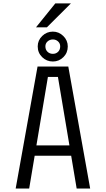

<svg xmlns="http://www.w3.org/2000/svg" viewBox="-20 -1082 610 1102"><path d="M186.5 -925 297.5 -1062.5H387L249 -925ZM283.5 -729Q247.5 -729 222 -754Q196.5 -779 196.5 -815.5Q196.5 -850.5 222.2 -875.5Q248 -900.5 283.5 -900.5Q318 -900.5 343.5 -875.2Q369 -850 369 -815.5Q369 -779 343.8 -754Q318.5 -729 283.5 -729ZM283.5 -773Q301.5 -773 313.5 -784.8Q325.5 -796.5 325.5 -816Q325.5 -833 313.2 -844.2Q301 -855.5 283.5 -855.5Q265.5 -855.5 253 -844.2Q240.5 -833 240.5 -816Q240.5 -796.5 252.8 -784.8Q265 -773 283.5 -773ZM420 0 388.5 -188H179L147.5 0H70L195.5 -700H372L497.5 0ZM255 -640.5 189 -247.5H378.5L312.5 -640.5Z"/></svg>

Font: League Mono Narrow Light
Style: Regular
Weight: 300
Width: 3
Designer: Tyler Finck
Foundry: The League of Moveable Type / Tyler Finck
Version: Version 2.210